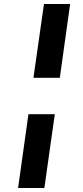

<svg xmlns="http://www.w3.org/2000/svg" viewBox="-20 -829 414 953"><path d="M328.1 -809.1 276.9 -442.9H146L198.2 -809.1ZM252 -262.2 200.2 104H69.8L121.1 -262.2Z"/></svg>

Font: FiraGO SemiBold
Style: Italic
Weight: 600
Italic angle: -8°
Designer: bBox Type GmbH
Foundry: bBox Type GmbH
Version: Version 1.001;PS 001.001;hotconv 1.0.88;makeotf.lib2.5.64775